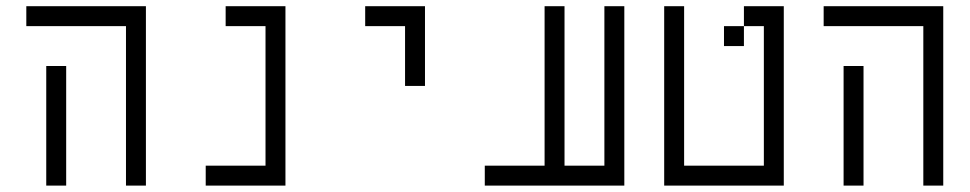

<svg xmlns="http://www.w3.org/2000/svg" viewBox="-20 -582 3040 602"><path d="M125 -375Q125 -375 125 0H187.5Q187.5 0 187.5 -375ZM375 -500Q375 -500 375 0H437.5V-562.5H62.5V-500Z M812.5 -62.5H625V0H875V-562.5H687.5V-500H812.5Z M1250 -500V-312.5H1312.5Q1312.5 -312.5 1312.5 -562.5H1125V-500Z M1687.5 -62.5H1500V0H1937.5V-562.5H1875Q1875 -562.5 1875 -62.5H1750Q1750 -62.5 1750 -562.5H1687.5Q1687.5 -562.5 1687.5 -62.5Z M2062.5 -562.5V0H2437.5V-562.5H2312.5V-500H2250V-437.5H2312.5V-500H2375V-62.5H2125Q2125 -62.5 2125 -562.5Z M2625 -375Q2625 -375 2625 0H2687.5Q2687.5 0 2687.5 -375ZM2875 -500Q2875 -500 2875 0H2937.5V-562.5H2562.5V-500Z"/></svg>

Font: Unifont
Style: Regular
Weight: 500
Version: Version 15.1.04